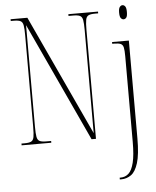

<svg xmlns="http://www.w3.org/2000/svg" viewBox="-63 -791 880 1083"><g transform="rotate(-5 377.0 -249.0)"><path d="M36 0V-10H54Q79 -10 91 -16Q103 -22 106.5 -40.5Q110 -59 110 -98V-616Q110 -655 106.5 -673.5Q103 -692 91 -698Q79 -704 54 -704H36V-714H131L447 -33V-616Q447 -655 443.5 -673.5Q440 -692 428 -698Q416 -704 391 -704H363V-714H531V-704H513Q488 -704 476 -698Q464 -692 460.5 -673.5Q457 -655 457 -616V0H432L120 -673V-98Q120 -59 123.5 -40.5Q127 -22 139 -16Q151 -10 176 -10H204V0ZM671 -658Q663 -658 656 -666Q649 -674 649 -698Q649 -721 656 -729.5Q663 -738 671 -738Q680 -738 686.5 -729.5Q693 -721 693 -698Q693 -674 686.5 -666Q680 -658 671 -658ZM571 240V230H576Q603 230 622 212.5Q641 195 651.5 152.5Q662 110 662 35V-450Q662 -483 658.5 -499Q655 -515 643 -520.5Q631 -526 606 -526H595V-536H690V18Q690 109 675 157Q660 205 635 222.5Q610 240 580 240Z"/></g></svg>

Font: Noto Serif Display ExtraCondensed Thin
Style: Regular
Weight: 100
Width: 2
Designer: Monotype Design Team
Foundry: Monotype Imaging Inc.
Version: Version 2.009